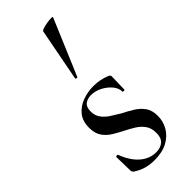

<svg xmlns="http://www.w3.org/2000/svg" viewBox="-241 -770 820 820"><g transform="rotate(-45 169.0 -360.0)"><path d="M106 -329Q106 -305 118.5 -287.5Q131 -270 151 -257Q171 -244 193 -231Q219 -218 242.5 -203.5Q266 -189 281 -168Q296 -147 296 -113Q296 -81 280 -52.5Q264 -24 232 -6.5Q200 11 152 11Q128 11 104 5Q80 -1 54 -18Q52 -20 50 -23Q48 -26 48 -30L46 -114Q46 -117 51.5 -117.5Q57 -118 58 -116Q70 -83 88.5 -58.5Q107 -34 130.5 -21Q154 -8 181 -8Q209 -8 225 -23Q241 -38 240 -68Q240 -96 226.5 -114.5Q213 -133 193 -145.5Q173 -158 151 -169Q127 -181 104 -195Q81 -209 66.5 -230Q52 -251 52 -285Q52 -325 72.5 -350Q93 -375 125 -386.5Q157 -398 191 -398Q211 -398 229 -394.5Q247 -391 267 -383Q276 -379 276 -372Q276 -354 275 -335Q274 -316 274 -294Q274 -291 268 -291Q262 -291 262 -294Q262 -315 246 -334Q230 -353 206 -365.5Q182 -378 156 -378Q135 -378 120.5 -367Q106 -356 106 -329ZM170 -474Q169 -471 163.5 -472.5Q158 -474 159 -476L205 -716Q207 -719 218 -722.5Q229 -726 244 -728.5Q259 -731 269 -731Q279 -731 277 -727Z"/></g></svg>

Font: Cormorant Light Medium
Style: Regular
Weight: 500
Version: Version 4.000